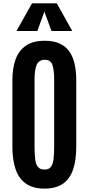

<svg xmlns="http://www.w3.org/2000/svg" viewBox="-20 -1112 528 1142"><path d="M245.1 9.8Q178.2 9.8 136 -18.6Q93.8 -46.9 73.7 -102.5Q53.7 -158.2 53.7 -240.2V-633.3Q53.7 -707.5 73.2 -760.3Q92.8 -813 135.3 -841.3Q177.7 -869.6 246.6 -869.6Q298.3 -869.6 334 -853.5Q369.6 -837.4 391.6 -806.9Q413.6 -776.4 423.6 -732.7Q433.6 -689 433.6 -633.3V-240.2Q433.6 -158.2 414.3 -102.5Q395 -46.9 353.5 -18.6Q312 9.8 245.1 9.8ZM245.1 -103.5Q269.5 -103.5 281.7 -118.2Q293.9 -132.8 298.1 -162.8Q302.2 -192.9 302.2 -238.8V-639.2Q302.2 -695.3 291.7 -725.8Q281.2 -756.3 246.6 -756.3Q210.9 -756.3 198.2 -726.8Q185.5 -697.3 185.5 -639.6V-238.8Q185.5 -191.9 189.7 -161.9Q193.8 -131.8 206.8 -117.7Q219.7 -103.5 245.1 -103.5ZM78.1 -927.7 170.4 -1092.3H317.9L409.7 -927.7H286.1L244.1 -1043L202.1 -927.7Z"/></svg>

Font: Antonio
Style: Bold
Weight: 700
Designer: Vernon Adams
Foundry: Vernon Adams
Version: Version 1.002